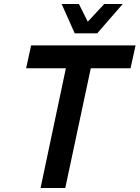

<svg xmlns="http://www.w3.org/2000/svg" viewBox="-20 -936 695 956"><path d="M182 0 308 -596H110L135 -710H655L630 -596H432L305 0ZM591 -916 464 -770H352L287 -916H373L417 -828L499 -916Z"/></svg>

Font: Geist Mono SemiBold
Style: Italic
Weight: 600
Italic angle: -12°
Monospace: yes
Designer: Basement.studio, Andrés Briganti, Mateo Zaragoza
Foundry: Basement.studio, Vercel, Andrés Briganti, Guido Ferreyra, Mateo Zaragoza
Version: Version 1.500; ttfautohint (v1.8.4.7-5d5b)